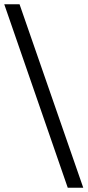

<svg xmlns="http://www.w3.org/2000/svg" viewBox="-50 -792 412 904"><path d="M269 92 -30 -772H42L342 92Z"/></svg>

Font: Imprima
Style: Regular
Weight: 400
Designer: Eduardo Tunni
Foundry: Eduardo Tunni
Version: Version 1.002; ttfautohint (v1.8.4.7-5d5b);gftools[0.9.23]